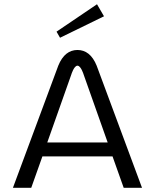

<svg xmlns="http://www.w3.org/2000/svg" viewBox="-20 -897 740 917"><path d="M476.7 -819.2 443.3 -876.7 250 -745.8 266.7 -716.7ZM350 -658.3C310.8 -658.3 279.2 -635 258.3 -583.3L41.7 0H129.2L182.5 -150H517.5L570.8 0H658.3L441.7 -583.3C420.8 -635 389.2 -658.3 350 -658.3ZM205.8 -216.7 320.8 -541.7C320.8 -541.7 333.3 -583.3 350 -583.3C366.7 -583.3 379.2 -541.7 379.2 -541.7L494.2 -216.7Z"/></svg>

Font: BoonHome
Style: Book
Weight: 400
Designer: Sungsit Sawaiwan
Foundry: Sungsit Sawaiwan
Version: Version 0.2